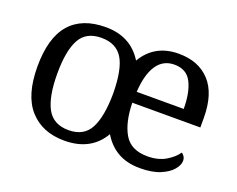

<svg xmlns="http://www.w3.org/2000/svg" viewBox="-93 -710 1092 883"><g transform="rotate(20 452.5 -268.0)"><path d="M287 10Q179 10 117 -59Q55 -128 55 -269Q55 -409 114.5 -477.5Q174 -546 290 -546Q412 -546 472 -449Q529 -546 647 -546Q744 -546 799.5 -486Q855 -426 855 -307V-261H522Q524 -165 557 -109Q590 -53 671 -53Q723 -53 759.5 -74.5Q796 -96 814 -123Q821 -120 827 -111Q833 -102 833 -89Q833 -69 814 -46Q795 -23 756 -6.5Q717 10 657 10Q594 10 549 -15.5Q504 -41 475 -90Q417 10 287 10ZM289 -42Q363 -42 393.5 -99Q424 -156 425 -270Q424 -389 392 -441Q360 -493 288 -493Q213 -493 182.5 -437Q152 -381 152 -269Q152 -157 183 -99.5Q214 -42 289 -42ZM754 -315Q754 -395 729.5 -443.5Q705 -492 645 -492Q590 -492 559.5 -446.5Q529 -401 524 -315Z"/></g></svg>

Font: Noto Serif Dogra
Style: Regular
Weight: 400
Designer: Ek Type
Foundry: Ek Type
Version: Version 1.005